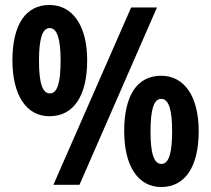

<svg xmlns="http://www.w3.org/2000/svg" viewBox="-20 -744 851 773"><path d="M179 -724C83 -724 30 -644 30 -501C30 -361 86 -276 179 -276C277 -276 331 -359 331 -501C331 -640 273 -724 179 -724ZM612 -714H508L195 0H300ZM180 -631C210 -631 224 -588 224 -500C224 -411 211 -368 181 -368C150 -368 137 -412 137 -500C137 -586 150 -631 180 -631ZM629 -439C532 -439 480 -360 480 -216C480 -77 535 9 629 9C726 9 780 -74 780 -216C780 -356 722 -439 629 -439ZM629 -346C661 -346 673 -298 673 -215C673 -132 661 -84 630 -84C599 -84 586 -128 586 -215C586 -302 599 -346 629 -346Z"/></svg>

Font: Noto Sans Hebrew Condensed
Style: Bold
Weight: 700
Width: 3
Designer: Monotype Design Team
Foundry: Monotype Imaging Inc.
Version: Version 2.004